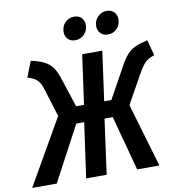

<svg xmlns="http://www.w3.org/2000/svg" viewBox="-123 -993 997 1079"><g transform="rotate(-10 375.5 -453.5)"><path d="M778 -615Q746 -606 727 -588.5Q708 -571 684 -528L592 -363L699 0H572L488 -313H441L398 0H281L325 -313H280L113 0H-27L187 -373L137 -534Q126 -571 108 -588Q90 -605 54 -615L89 -705Q154 -692 187 -666Q220 -640 237 -588L296 -409H341L380 -691H495L456 -409H497L596 -588Q618 -628 638.5 -650Q659 -672 685 -683.5Q711 -695 754 -705ZM299 -832Q299 -864 320 -885.5Q341 -907 371 -907Q398 -907 413.5 -891Q429 -875 429 -850Q429 -818 407.5 -796.5Q386 -775 356 -775Q330 -775 314.5 -791Q299 -807 299 -832ZM485 -832Q485 -864 506.5 -885.5Q528 -907 557 -907Q584 -907 599.5 -891Q615 -875 615 -850Q615 -817 594 -796Q573 -775 543 -775Q517 -775 501 -791Q485 -807 485 -832Z"/></g></svg>

Font: Fira Sans Extra Condensed Medium
Style: Italic
Weight: 500
Width: 3
Italic angle: -8°
Designer: Carrois Corporate & Edenspiekermann AG
Foundry: Carrois Corporate GbR & Edenspiekermann AG
Version: Version 4.203